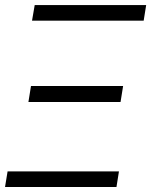

<svg xmlns="http://www.w3.org/2000/svg" viewBox="-39 -752 607 772"><path d="M-18.8 0 -8.5 -62.9H439.3L429.3 0ZM89.8 -669 100.5 -731.5H548.7L538.7 -669ZM75.3 -342 85.6 -406.2H456L445.7 -342Z"/></svg>

Font: Inter Light  BETA
Style: Italic
Weight: 300
Italic angle: 9.39999°
Designer: Rasmus Andersson
Foundry: rsms
Version: Version 3.011;git-f93a4a705